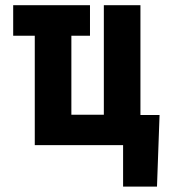

<svg xmlns="http://www.w3.org/2000/svg" viewBox="-20 -548 644 725"><path d="M111.3 -413.1H29.8V-528.3H319.8V-413.1H249.5V-114.7H372.1V-528.3H510.3V-113.8H582.5L572.8 156.7H444.8V0H111.3Z"/></svg>

Font: MAUL Condensed Bold
Style: Condensed Bold
Weight: 700
Designer: MAUL
Version: Version 1.0; 2020; ttfautohint (v1.8.3)